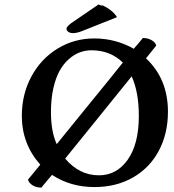

<svg xmlns="http://www.w3.org/2000/svg" viewBox="-20 -831 781 863"><path d="M734.9 -329.1Q734.9 -230 693.6 -152.8Q652.3 -75.7 577.1 -33Q502 9.8 404.8 9.8Q296.9 9.8 213.9 -44.9Q207 -37.1 199 -27.6Q190.9 -18.1 180.9 -5.9Q170.9 6.3 166 12.2Q141.6 12.2 125 1Q108.4 -10.3 106 -23.9L161.1 -90.8Q78.1 -184.1 78.1 -310.1Q78.1 -406.7 120.8 -486.6Q163.6 -566.4 238.3 -612.3Q313 -658.2 403.8 -658.2Q499.5 -658.2 581.1 -611.8Q602.5 -635.7 622.1 -660.2Q645.5 -660.2 662.6 -649.7Q679.7 -639.2 682.1 -626L636.2 -568.8Q734.9 -476.6 734.9 -329.1ZM604 -310.1Q604 -417 571.8 -487.8Q522.5 -426.3 422.6 -303Q322.8 -179.7 272.9 -118.2Q336.4 -43 424.8 -43Q504.4 -43 554.2 -113.3Q604 -183.6 604 -310.1ZM391.1 -605Q364.3 -605 338.9 -595.7Q313.5 -586.4 289.6 -565.4Q265.6 -544.4 248 -512.9Q230.5 -481.4 219.7 -433.8Q209 -386.2 209 -327.1Q209 -240.2 234.9 -183.1Q279.8 -239.3 378.9 -360.4Q478 -481.4 532.2 -549.8Q475.6 -605 391.1 -605ZM441.9 -803.2 434.1 -810.1Q485.4 -787.6 505.9 -753.9L355 -693.8Q327.6 -682.1 308.1 -682.1Q295.4 -682.1 287.1 -688Q278.8 -693.8 278.8 -702.1Q278.8 -710.4 298.8 -726.1L422.9 -811Z"/></svg>

Font: Linear Smooth
Style: Bold
Weight: 700
Designer: Philipp H. Poll, Flanker
Foundry: Philipp H. Poll, reworked by Flanker
Version: Version 1.061 | FøM Fix